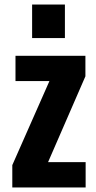

<svg xmlns="http://www.w3.org/2000/svg" viewBox="-20 -823 422 843"><path d="M34 0V-98L197 -467H48V-578H355V-488L191 -111H356V0ZM121 -656V-803H265V-656Z"/></svg>

Font: Oswald SemiBold
Style: Regular
Weight: 600
Designer: Vernon Adams
Foundry: Vernon Adams
Version: Version 4.103;gftools[0.9.33.dev8+g029e19f]